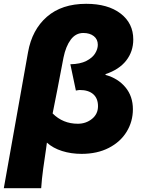

<svg xmlns="http://www.w3.org/2000/svg" viewBox="-55 -794 742 1007"><path d="M397 -774Q511 -774 577.5 -723Q644 -672 644 -587Q644 -524 607 -476.5Q570 -429 498 -405L499 -401Q564 -383 603 -336Q642 -289 642 -221Q642 -157 609.5 -103.5Q577 -50 516 -18.5Q455 13 373 13Q318 13 270.5 -2Q223 -17 191 -46L187 -16Q179 36 171.5 91Q164 146 161 193H-35L92 -520Q113 -638 191 -706Q269 -774 397 -774ZM459 -237Q459 -278 434 -300Q409 -322 363 -322Q358 -322 354 -321Q350 -320 343 -319L314 -457Q366 -458 398 -474.5Q430 -491 444 -514Q458 -537 458 -559Q458 -588 437 -604.5Q416 -621 382 -621Q342 -621 316 -586Q290 -551 278 -492L246 -325L221 -199Q275 -145 353 -145Q396 -145 427.5 -170.5Q459 -196 459 -237Z"/></svg>

Font: Nebula Sans Black
Style: Regular
Weight: 900
Italic angle: -9°
Designer: Paul D. Hunt for Adobe (as Source Sans)
Foundry: Nebula Entertainment & Broadcasting LLC
Version: Version 1.010